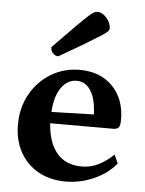

<svg xmlns="http://www.w3.org/2000/svg" viewBox="-52 -754 610 809"><g transform="rotate(5 252.5 -350.0)"><path d="M256 12Q190 12 140 -16Q90 -44 62.5 -94Q35 -144 35 -210Q35 -282 67 -339Q99 -396 153.5 -429Q208 -462 275 -462Q362 -462 414 -408.5Q466 -355 466 -267Q466 -242 459 -234.5Q452 -227 437 -227H170Q175 -146 212.5 -101.5Q250 -57 318 -57Q355 -57 387.5 -73Q420 -89 452 -119L468 -83Q434 -40 376 -14Q318 12 256 12ZM266 -415Q227 -415 201 -378.5Q175 -342 171 -275L350 -280Q348 -344 326 -379.5Q304 -415 266 -415ZM179 -511Q167 -511 157 -520.5Q147 -530 147 -547Q205 -607 238.5 -640.5Q272 -674 288.5 -689Q305 -704 312.5 -708Q320 -712 328 -712Q348 -712 366.5 -691Q385 -670 385 -647Q385 -641 380 -635Q375 -629 356 -616.5Q337 -604 295.5 -579Q254 -554 179 -511Z"/></g></svg>

Font: Petrona
Style: Bold
Weight: 700
Designer: Ringo R. Seeber
Foundry: Ringo R. Seeber
Version: Version 2.001; ttfautohint (v1.8.3)